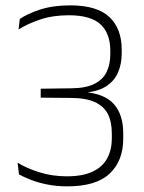

<svg xmlns="http://www.w3.org/2000/svg" viewBox="-20 -668 522 698"><path d="M225 9.5Q185 9.5 150.8 2.5Q116.5 -4.5 90.8 -14.8Q65 -25 49 -34L44 -76.5Q76 -56.5 122.8 -41.8Q169.5 -27 223 -27Q280 -27 316 -43.8Q352 -60.5 369.2 -91.5Q386.5 -122.5 386.5 -165.5V-183Q386.5 -225.5 371.8 -254Q357 -282.5 324 -297.2Q291 -312 236 -312L128 -313V-345.5L239 -347Q292 -347.5 323 -363Q354 -378.5 367.5 -406.2Q381 -434 381 -470.5V-483.5Q381 -546 345.8 -579.2Q310.5 -612.5 230 -612.5Q172 -612.5 126.5 -597.2Q81 -582 47.5 -561L52 -599Q78.5 -617.5 125.2 -633Q172 -648.5 235 -648.5Q333 -648.5 377.8 -606Q422.5 -563.5 422.5 -487.5V-474.5Q422.5 -434.5 408.5 -403.2Q394.5 -372 363.8 -353Q333 -334 282.5 -331L280 -328.5L281 -334Q359.5 -328.5 393.8 -289.8Q428 -251 428 -184V-163.5Q428 -83.5 378.8 -37Q329.5 9.5 225 9.5Z"/></svg>

Font: Anek Latin ExtraLight
Style: Regular
Weight: 250
Designer: Yesha Goshar
Foundry: Ek Type
Version: Version 1.003